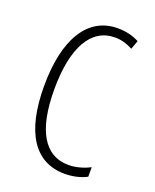

<svg xmlns="http://www.w3.org/2000/svg" viewBox="-110 -605 550 680"><g transform="rotate(20 165.5 -264.5)"><path d="M216 10C243 10 274 4 298 -9V-45C274 -32 243 -24 218 -24C126 -24 79 -106 79 -259C79 -417 129 -505 219 -505C243 -505 263 -499 286 -487L298 -520C273 -533 247 -539 217 -539C105 -539 41 -436 41 -258C41 -83 102 10 216 10Z"/></g></svg>

Font: Noto Sans ExtraCondensed ExtraLight
Style: Regular
Weight: 200
Width: 2
Designer: Monotype Design Team
Foundry: Monotype Imaging Inc.
Version: Version 2.013